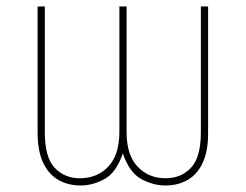

<svg xmlns="http://www.w3.org/2000/svg" viewBox="-20 -566 763 596"><path d="M96.7 -155.3V-545.9H119.1V-155.3Q119.1 -77.1 149.9 -44.9Q180.7 -12.7 227.5 -12.7Q281.7 -12.7 315.9 -48.6Q350.1 -84.5 350.6 -155.3V-545.9H373V-155.3Q373 -84.5 407.2 -48.6Q441.4 -12.7 494.1 -12.7Q542 -12.7 572.8 -45.2Q603.5 -77.6 603.5 -155.3V-545.9H626V-155.3Q626.5 -98.1 609.6 -61.5Q592.8 -24.9 562.7 -7.6Q532.7 9.8 493.2 9.8Q456.1 9.8 418.9 -10Q381.8 -29.8 361.3 -89.8Q340.8 -29.8 304.2 -10Q267.6 9.8 230.5 9.8Q190.9 9.8 160.6 -7.8Q130.4 -25.4 113.5 -61.8Q96.7 -98.1 96.7 -155.3Z"/></svg>

Font: Inter Tight Thin
Style: Regular
Weight: 250
Designer: Rasmus Andersson
Foundry: rsms
Version: Version 3.004